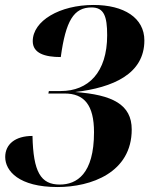

<svg xmlns="http://www.w3.org/2000/svg" viewBox="-20 -744 602 774"><path d="M212 10C347 10 511 -48 511 -222C511 -323 433 -362 283 -373C436 -391 562 -446 562 -581C562 -672 480 -724 357 -724C221 -724 112 -660 112 -578C112 -529 161 -514 225 -514C245 -660 277 -714 349 -714C399 -714 412 -679 412 -602C412 -452 336 -377 225 -377H177L175 -367H241C319 -367 359 -321 359 -211C359 -42 289 0 221 0C144 0 114 -51 111 -196C42 -196 1 -163 1 -111C1 -55 56 10 212 10Z"/></svg>

Font: Noto Serif Display
Style: Bold Italic
Weight: 700
Italic angle: -12°
Designer: Monotype Design Team
Foundry: Monotype Imaging Inc.
Version: Version 2.009